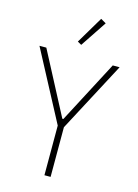

<svg xmlns="http://www.w3.org/2000/svg" viewBox="-137 -1009 778 1083"><g transform="rotate(15 252.0 -467.5)"><path d="M234 0V-290L18 -698H58L249 -334H255L446 -698H486L270 -290V0ZM244 -764 221 -777 315 -935 346 -917Z"/></g></svg>

Font: IBM Plex Sans Condensed ExtraLight
Style: Regular
Weight: 200
Width: 3
Designer: Mike Abbink, Paul van der Laan, Pieter van Rosmalen
Foundry: Bold Monday
Version: Version 1.3